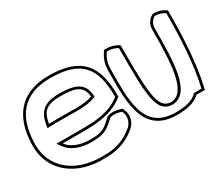

<svg xmlns="http://www.w3.org/2000/svg" viewBox="-94 -745 1174 1008"><g transform="rotate(-30 492.5 -241.0)"><path d="M3 -243C-10 -77 118 34 309 24C389 24 448 -5 493 -44C523 -72 529 -115 512 -147L508 -155C481 -164 450 -171 421 -159L417 -156C374 -117 363 -99 282 -99C217 -99 168 -121 145 -154H280C377 -154 455 -169 512 -214L521 -221V-231C521 -410 454 -499 258 -499C83 -499 10 -391 3 -243ZM18 -242C25 -385 92 -484 258 -484C446 -484 506 -404 506 -231V-228L503 -226C481 -209 457 -196 428 -187C386 -174 337 -169 280 -169H116L133 -145C160 -106 214 -84 282 -84C366 -84 386 -107 427 -144L428 -146C450 -154 474 -150 497 -143L499 -140C513 -114 507 -78 483 -55C439 -17 385 9 309 9H308C289 10 272 9 255 8C102 -4 7 -102 18 -242ZM116 -263 135 -264C189 -266 246 -264 298 -264C342 -264 376 -269 402 -279L413 -283L412 -294C406 -369 353 -390 259 -390C164 -390 131 -352 119 -281ZM134 -279C145 -345 169 -375 259 -375C352 -375 392 -357 397 -293C374 -284 341 -279 298 -279C246 -279 189 -281 134 -279Z M543 -367C543 -200 525 17 741 17C799 17 848 8 881 -24H932L936 -42C965 -163 973 -331 973 -469V-483L961 -490C944 -501 923 -507 901 -507H895L890 -504C866 -492 851 -465 851 -437C850 -237 845 -63 749 -57C670 -58 666 -153 666 -434V-449L653 -456C636 -465 615 -471 592 -471H578L571 -459C555 -436 543 -403 543 -367ZM558 -367C558 -400 569 -430 583 -450L584 -451L587 -456H592C612 -456 631 -451 646 -443L651 -440V-434C651 -161 650 -43 749 -42H750C866 -49 865 -245 866 -437C866 -460 879 -482 897 -491L899 -492H901C920 -492 939 -486 953 -477L958 -474V-469C958 -332 950 -164 921 -45L920 -39H875L871 -35C843 -7 798 2 741 2C542 2 558 -194 558 -367Z"/></g></svg>

Font: Snowfall
Style: BlkOl
Weight: 900
Designer: Jasper
Foundry: Cannot Into Space Fonts
Version: Version 0.9